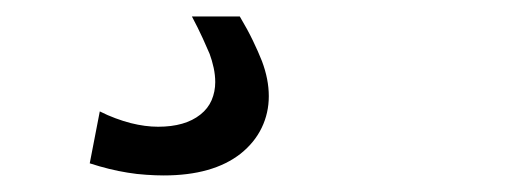

<svg xmlns="http://www.w3.org/2000/svg" viewBox="-20 -20 642 233"><path d="M178.7 192.9Q168.9 192.9 157.5 192.1Q146 191.4 134.8 189.5Q112.8 186 88.9 178.2L101.1 115.2Q110.8 120.1 120.1 123.5Q129.4 127 138.7 129.4Q156.2 133.8 171.9 133.8Q204.6 133.8 223.1 119.1Q232.4 111.8 236.8 101.6Q241.2 91.3 241.2 79.6Q241.2 71.3 239.3 62.3Q237.3 53.2 234.4 45.4Q231.9 39.6 226.1 26.6Q220.2 13.7 212.9 0H271Q280.3 15.6 286.9 29.3Q293.5 43 297.9 54.2Q306.2 76.2 306.2 96.7Q306.2 117.2 297.6 135Q289.1 152.8 272 166.5Q238.3 192.9 178.7 192.9Z"/></svg>

Font: Hack
Style: Italic
Weight: 400
Italic angle: -11°
Monospace: yes
Designer: Christopher Simpkins
Foundry: Christopher Simpkins
Version: Version 2.019; ttfautohint (v1.4.1) -l 4 -r 80 -G 350 -x 0 -